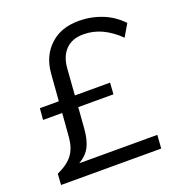

<svg xmlns="http://www.w3.org/2000/svg" viewBox="-131 -827 861 933"><g transform="rotate(-20 300.0 -360.0)"><path d="M378 -651Q320 -651 287 -618Q252 -583 248 -520L238 -386H420L416 -327H234L226 -223Q222 -163 203 -126Q183 -90 145 -69H549L544 0H26L30 -57Q87 -83 111 -116Q136 -149 141 -202L151 -327H52L57 -386H155L166 -526Q173 -615 231 -668Q286 -720 379 -720Q442 -720 500 -697Q555 -675 598 -630L561 -567Q521 -607 473 -630Q427 -651 378 -651Z"/></g></svg>

Font: PRinguin Sans
Style: Italic
Weight: 400
Designer: Vernon Adams
Foundry: Vernon Adams
Version: ""